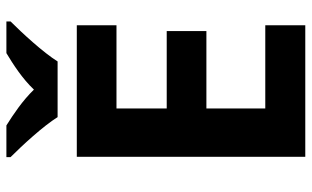

<svg xmlns="http://www.w3.org/2000/svg" viewBox="-207 -860 974 600"><g transform="rotate(-90 280.0 -560.0)"><path d="M214 -867H388C416 -912 477 -978 513 -1014V-1027H414C379 -1006 334 -977 300 -941C265 -977 223 -1005 188 -1027H89V-1014C126 -977 186 -912 214 -867ZM501 -93V-218H241V-402H483V-526H241V-683H501V-807H90V-93Z"/></g></svg>

Font: Noto Sans Telugu UI
Style: Bold
Weight: 700
Designer: Jelle Bosma - Monotype Design Team
Foundry: Monotype Imaging Inc.
Version: Version 2.005